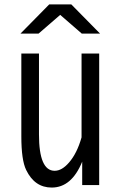

<svg xmlns="http://www.w3.org/2000/svg" viewBox="-20 -805 540 861"><path d="M200.7 -785.2H299.8L428.7 -654.3H346.7L250 -738.3L152.8 -654.3H71.8ZM75.7 -564.9H154.8V-202.1Q154.8 -39.1 225.1 -39.1Q257.8 -39.1 290 -76.7Q325.7 -118.2 345.7 -189V-564.9H424.8V24.9H348.6V-80.1Q301.3 36.1 211.9 36.1Q135.3 36.1 97.2 -43Q75.7 -87.4 75.7 -192.9Z"/></svg>

Font: BIZ UDGothic
Style: Regular
Weight: 400
Monospace: yes
Designer: TypeBank Co., Ltd.
Foundry: Morisawa Inc.
Version: Version 1.05